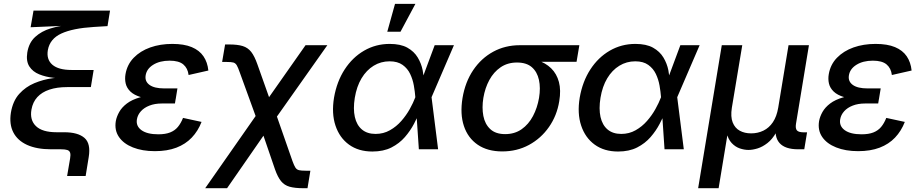

<svg xmlns="http://www.w3.org/2000/svg" viewBox="-20 -783 4832 1007"><path d="M332 140.1 347.7 47.9Q351.1 28.8 347.9 18.3Q344.7 7.8 333.5 3.9Q322.3 0 299.8 0H248Q172.9 0 122.3 -22.9Q71.8 -45.9 49.8 -88.9Q27.8 -131.8 37.1 -191.9Q47.4 -253.4 80.8 -290.5Q114.3 -327.6 160.6 -346.9Q207 -366.2 256.1 -372.8Q305.2 -379.4 346.7 -379.4L345.2 -370.1Q303.7 -370.1 261.7 -374.8Q219.7 -379.4 185.8 -393.1Q151.9 -406.7 134 -434.3Q116.2 -461.9 123 -506.8Q131.3 -559.1 164.6 -589.4Q197.8 -619.6 245.4 -634Q293 -648.4 343.8 -652.3L345.2 -648.9L140.6 -640.1L155.8 -727.5H557.1L543.9 -646L471.7 -641.6Q361.8 -634.8 301.8 -607.2Q241.7 -579.6 231 -520.5Q222.7 -471.2 254.6 -443.6Q286.6 -416 355.5 -416H471.2L456.5 -326.2H332Q278.8 -326.2 239.3 -313Q199.7 -299.8 175.8 -273.7Q151.9 -247.6 145 -208.5Q135.3 -153.8 168.5 -121.6Q201.7 -89.4 276.9 -89.4H316.9Q388.7 -89.4 422.9 -59.8Q457 -30.3 445.3 41L429.2 140.1Z M792.5 9.8Q726.1 9.8 677 -9.8Q627.9 -29.3 603.8 -64.7Q579.6 -100.1 587.4 -147.9Q591.8 -171.9 605.5 -196Q619.1 -220.2 645.5 -240.2Q671.9 -260.3 714.4 -272.5Q756.8 -284.7 818.4 -284.7H904.8L897.5 -240.2H828.6Q792 -240.2 763.9 -229.2Q735.8 -218.3 719 -199.5Q702.1 -180.7 698.2 -157.7Q691.9 -122.1 721.9 -100.3Q752 -78.6 810.1 -78.6Q847.7 -78.6 872.3 -88.4Q897 -98.1 912.8 -117.2Q928.7 -136.2 939.9 -164.6L1037.1 -143.6Q1018.6 -95.7 985.8 -61.3Q953.1 -26.9 905 -8.5Q856.9 9.8 792.5 9.8ZM814.9 -262.7Q756.3 -262.7 719.7 -273.4Q683.1 -284.2 663.8 -303Q644.5 -321.8 639.2 -345.2Q633.8 -368.7 638.2 -394Q647 -444.8 681.4 -480.2Q715.8 -515.6 768.1 -534.2Q820.3 -552.7 883.8 -552.7Q945.3 -552.7 985.6 -535.9Q1025.9 -519 1047.1 -487.8Q1068.4 -456.5 1072.8 -413.1L969.2 -389.6Q964.8 -425.3 941.4 -445.1Q918 -464.8 869.6 -464.8Q817.9 -464.8 783.2 -443.1Q748.5 -421.4 743.7 -386.2Q739.3 -355.5 764.6 -337.4Q790 -319.3 841.3 -319.3H910.6L901.4 -262.7Z M1056.2 204.1 1364.3 -236.8H1409.7L1514.2 62.5Q1522.5 85.4 1529.5 96.2Q1536.6 106.9 1548.6 109.6Q1560.5 112.3 1583 112.3H1607.9L1592.8 204.1H1571.3Q1526.4 204.1 1498.8 196.3Q1471.2 188.5 1453.9 167Q1436.5 145.5 1422.4 105.5L1361.8 -71.3L1170.9 204.1ZM1337.4 -128.4 1237.8 -402.3Q1228.5 -429.2 1221.7 -440.7Q1214.8 -452.1 1203.9 -455.1Q1192.9 -458 1169.9 -458H1145L1160.6 -549.8H1182.1Q1226.1 -549.8 1252.9 -541.5Q1279.8 -533.2 1297.4 -511Q1314.9 -488.8 1330.1 -445.3L1391.1 -273.4L1582.5 -545.9H1696.8L1401.9 -128.4Z M1933.1 11.7Q1860.4 11.7 1810.5 -24.4Q1760.7 -60.5 1739.5 -124.3Q1718.3 -188 1731.9 -271Q1746.6 -355.5 1787.6 -418.7Q1828.6 -481.9 1889.6 -517.3Q1950.7 -552.7 2023.9 -552.7Q2081.1 -552.7 2116.5 -533Q2151.9 -513.2 2170.9 -481.4Q2189.9 -449.7 2196.8 -414.6Q2203.6 -379.4 2204.1 -348.1H2240.7L2243.2 -274.4L2277.8 0H2176.8L2158.2 -274.4Q2156.2 -301.8 2150.6 -334Q2145 -366.2 2131.3 -395Q2117.7 -423.8 2091.6 -442.6Q2065.4 -461.4 2023.4 -461.4Q1977.5 -461.4 1939.7 -438.2Q1901.9 -415 1876.2 -372.3Q1850.6 -329.6 1840.8 -270Q1831.5 -211.9 1841.1 -169.4Q1850.6 -127 1878.2 -103.8Q1905.8 -80.6 1949.7 -80.6Q1991.2 -80.6 2025.1 -99.9Q2059.1 -119.1 2085 -148.7Q2110.8 -178.2 2129.2 -211.2Q2147.5 -244.1 2157.7 -271.5L2259.8 -545.9H2360.8L2242.7 -271.5L2216.8 -201.2H2183.1Q2170.4 -170.4 2151.4 -133.8Q2132.3 -97.2 2103.5 -64Q2074.7 -30.8 2033 -9.5Q1991.2 11.7 1933.1 11.7ZM2011.2 -616.7 2051.8 -762.7H2158.7L2080.6 -616.7Z M2614.3 11.2Q2537.1 11.2 2485.6 -23.9Q2434.1 -59.1 2413.1 -122.1Q2392.1 -185.1 2405.8 -269Q2419.9 -353 2461.9 -415.3Q2503.9 -477.5 2566.7 -511.7Q2629.4 -545.9 2706.5 -545.9H3018.6L3003.9 -459H2765.1L2691.4 -455.1Q2642.1 -455.1 2605.7 -430.2Q2569.3 -405.3 2546.6 -363.5Q2523.9 -321.8 2515.1 -269.5Q2506.8 -218.3 2515.1 -175Q2523.4 -131.8 2551.5 -105.7Q2579.6 -79.6 2629.4 -79.6Q2679.2 -79.6 2715.8 -105.2Q2752.4 -130.9 2775.4 -174.3Q2798.3 -217.8 2807.1 -269.5Q2815.9 -322.3 2806.6 -364.3Q2797.4 -406.2 2769.3 -430.7Q2741.2 -455.1 2691.4 -455.1L2696.3 -481.4Q2752.9 -481.4 2797.4 -467.3Q2841.8 -453.1 2870.8 -424.6Q2899.9 -396 2911.4 -353Q2922.9 -310.1 2913.1 -252Q2900.9 -176.3 2859.1 -116.7Q2817.4 -57.1 2754.4 -22.9Q2691.4 11.2 2614.3 11.2Z M3221.7 11.7Q3148.9 11.7 3099.1 -24.4Q3049.3 -60.5 3028.1 -124.3Q3006.8 -188 3020.5 -271Q3035.2 -355.5 3076.2 -418.7Q3117.2 -481.9 3178.2 -517.3Q3239.3 -552.7 3312.5 -552.7Q3369.6 -552.7 3405 -533Q3440.4 -513.2 3459.5 -481.4Q3478.5 -449.7 3485.4 -414.6Q3492.2 -379.4 3492.7 -348.1H3529.3L3531.7 -274.4L3566.4 0H3465.3L3446.8 -274.4Q3444.8 -301.8 3439.2 -334Q3433.6 -366.2 3419.9 -395Q3406.2 -423.8 3380.1 -442.6Q3354 -461.4 3312 -461.4Q3266.1 -461.4 3228.3 -438.2Q3190.4 -415 3164.8 -372.3Q3139.2 -329.6 3129.4 -270Q3120.1 -211.9 3129.6 -169.4Q3139.2 -127 3166.7 -103.8Q3194.3 -80.6 3238.3 -80.6Q3279.8 -80.6 3313.7 -99.9Q3347.7 -119.1 3373.5 -148.7Q3399.4 -178.2 3417.7 -211.2Q3436 -244.1 3446.3 -271.5L3548.3 -545.9H3649.4L3531.2 -271.5L3505.4 -201.2H3471.7Q3459 -170.4 3439.9 -133.8Q3420.9 -97.2 3392.1 -64Q3363.3 -30.8 3321.5 -9.5Q3279.8 11.7 3221.7 11.7Z M3641.6 204.1 3765.6 -545.9H3873L3818.4 -217.8Q3811 -170.4 3822.8 -140.9Q3834.5 -111.3 3859.9 -97.4Q3885.3 -83.5 3919.4 -83.5Q3954.6 -83.5 3984.1 -97.9Q4013.7 -112.3 4033.7 -142.1Q4053.7 -171.9 4061.5 -217.8L4115.7 -545.9H4222.7L4154.8 -133.8Q4150.9 -108.9 4159.9 -98.9Q4168.9 -88.9 4196.3 -88.9H4212.9L4198.2 0H4166Q4097.7 0 4068.6 -32.7Q4039.6 -65.4 4050.3 -128.4L4058.6 -177.7H4079.6Q4070.8 -123.5 4050.8 -88.1Q4030.8 -52.7 4005.1 -32.7Q3979.5 -12.7 3953.4 -4.6Q3927.2 3.4 3905.8 3.4Q3883.8 3.4 3860.1 -4.6Q3836.4 -12.7 3817.6 -32.7Q3798.8 -52.7 3790.5 -88.1Q3782.2 -123.5 3791 -177.7H3812L3749 204.1Z M4481 9.8Q4414.6 9.8 4365.5 -9.8Q4316.4 -29.3 4292.2 -64.7Q4268.1 -100.1 4275.9 -147.9Q4280.3 -171.9 4293.9 -196Q4307.6 -220.2 4334 -240.2Q4360.4 -260.3 4402.8 -272.5Q4445.3 -284.7 4506.8 -284.7H4593.3L4585.9 -240.2H4517.1Q4480.5 -240.2 4452.4 -229.2Q4424.3 -218.3 4407.5 -199.5Q4390.6 -180.7 4386.7 -157.7Q4380.4 -122.1 4410.4 -100.3Q4440.4 -78.6 4498.5 -78.6Q4536.1 -78.6 4560.8 -88.4Q4585.4 -98.1 4601.3 -117.2Q4617.2 -136.2 4628.4 -164.6L4725.6 -143.6Q4707 -95.7 4674.3 -61.3Q4641.6 -26.9 4593.5 -8.5Q4545.4 9.8 4481 9.8ZM4503.4 -262.7Q4444.8 -262.7 4408.2 -273.4Q4371.6 -284.2 4352.3 -303Q4333 -321.8 4327.6 -345.2Q4322.3 -368.7 4326.7 -394Q4335.4 -444.8 4369.9 -480.2Q4404.3 -515.6 4456.5 -534.2Q4508.8 -552.7 4572.3 -552.7Q4633.8 -552.7 4674.1 -535.9Q4714.4 -519 4735.6 -487.8Q4756.8 -456.5 4761.2 -413.1L4657.7 -389.6Q4653.3 -425.3 4629.9 -445.1Q4606.4 -464.8 4558.1 -464.8Q4506.3 -464.8 4471.7 -443.1Q4437 -421.4 4432.1 -386.2Q4427.7 -355.5 4453.1 -337.4Q4478.5 -319.3 4529.8 -319.3H4599.1L4589.8 -262.7Z"/></svg>

Font: Inter Medium
Style: Italic
Weight: 500
Italic angle: -9.3988°
Designer: Rasmus Andersson
Foundry: rsms
Version: Version 4.001;git-66647c0bb